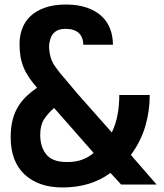

<svg xmlns="http://www.w3.org/2000/svg" viewBox="-20 -812 720 845"><path d="M318 -403 472 -229Q505 -296 505 -394H639Q639 -323 619.5 -256.5Q600 -190 556 -130L669 0H513L466 -51Q380 13 255 13Q150 13 88.5 -44Q27 -101 27 -208Q27 -251 35.5 -284Q44 -317 59.5 -342.5Q75 -368 96.5 -388.5Q118 -409 143 -426Q121 -451 106.5 -473Q92 -495 83 -517.5Q74 -540 70 -564.5Q66 -589 66 -619Q66 -654 77.5 -685.5Q89 -717 113.5 -740.5Q138 -764 177 -778Q216 -792 271 -792Q323 -792 362 -778.5Q401 -765 426.5 -741.5Q452 -718 464.5 -685.5Q477 -653 477 -615H347Q344 -685 268 -685Q239 -685 222.5 -672Q206 -659 201 -638Q195 -617 196 -600Q199 -555 219 -525Q239 -495 267 -464ZM279 -99Q346 -99 392 -139L218 -337Q190 -312 173.5 -286.5Q157 -261 157 -219Q157 -165 184 -132Q211 -99 273 -99Z"/></svg>

Font: Tanohe Sans SemiBold
Style: Regular
Weight: 600
Designer: Village Type and Design LLC & Cristiano Sobral
Foundry: Cooper Hewitt Smithsonian Design Museum
Version: Version 1.00;September 29, 2021;FontCreator 13.0.0.2655 64-b